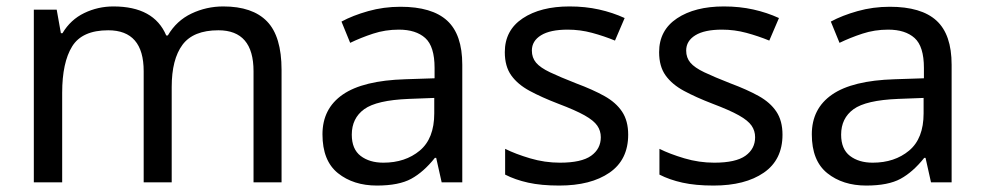

<svg xmlns="http://www.w3.org/2000/svg" viewBox="-20 -566 3055 596"><path d="M673 -546Q764 -546 809 -499.5Q854 -453 854 -349V0H767V-345Q767 -472 658 -472Q580 -472 546.5 -427Q513 -382 513 -296V0H426V-345Q426 -472 316 -472Q235 -472 204 -422Q173 -372 173 -278V0H85V-536H156L169 -463H174Q199 -505 241.5 -525.5Q284 -546 332 -546Q458 -546 496 -456H501Q528 -502 574.5 -524Q621 -546 673 -546Z M1223 -545Q1321 -545 1368 -502Q1415 -459 1415 -365V0H1351L1334 -76H1330Q1295 -32 1256.5 -11Q1218 10 1150 10Q1077 10 1029 -28.5Q981 -67 981 -149Q981 -229 1044 -272.5Q1107 -316 1238 -320L1329 -323V-355Q1329 -422 1300 -448Q1271 -474 1218 -474Q1176 -474 1138 -461.5Q1100 -449 1067 -433L1040 -499Q1075 -518 1123 -531.5Q1171 -545 1223 -545ZM1328 -262 1249 -259Q1149 -255 1110.5 -227Q1072 -199 1072 -148Q1072 -103 1099.5 -82Q1127 -61 1170 -61Q1238 -61 1283 -98.5Q1328 -136 1328 -214Z M1930 -148Q1930 -70 1872 -30Q1814 10 1716 10Q1660 10 1619.5 1Q1579 -8 1548 -24V-104Q1580 -88 1625.5 -74.5Q1671 -61 1718 -61Q1785 -61 1815 -82.5Q1845 -104 1845 -140Q1845 -160 1834 -176Q1823 -192 1794.5 -208Q1766 -224 1713 -244Q1661 -264 1624 -284Q1587 -304 1567 -332Q1547 -360 1547 -404Q1547 -472 1602.5 -509Q1658 -546 1748 -546Q1797 -546 1839.5 -536.5Q1882 -527 1919 -510L1889 -440Q1855 -454 1818 -464Q1781 -474 1742 -474Q1688 -474 1659.5 -456.5Q1631 -439 1631 -409Q1631 -387 1644 -371.5Q1657 -356 1687.5 -341.5Q1718 -327 1769 -307Q1820 -288 1856 -268Q1892 -248 1911 -219.5Q1930 -191 1930 -148Z M2409 -148Q2409 -70 2351 -30Q2293 10 2195 10Q2139 10 2098.5 1Q2058 -8 2027 -24V-104Q2059 -88 2104.5 -74.5Q2150 -61 2197 -61Q2264 -61 2294 -82.5Q2324 -104 2324 -140Q2324 -160 2313 -176Q2302 -192 2273.5 -208Q2245 -224 2192 -244Q2140 -264 2103 -284Q2066 -304 2046 -332Q2026 -360 2026 -404Q2026 -472 2081.5 -509Q2137 -546 2227 -546Q2276 -546 2318.5 -536.5Q2361 -527 2398 -510L2368 -440Q2334 -454 2297 -464Q2260 -474 2221 -474Q2167 -474 2138.5 -456.5Q2110 -439 2110 -409Q2110 -387 2123 -371.5Q2136 -356 2166.5 -341.5Q2197 -327 2248 -307Q2299 -288 2335 -268Q2371 -248 2390 -219.5Q2409 -191 2409 -148Z M2742 -545Q2840 -545 2887 -502Q2934 -459 2934 -365V0H2870L2853 -76H2849Q2814 -32 2775.5 -11Q2737 10 2669 10Q2596 10 2548 -28.5Q2500 -67 2500 -149Q2500 -229 2563 -272.5Q2626 -316 2757 -320L2848 -323V-355Q2848 -422 2819 -448Q2790 -474 2737 -474Q2695 -474 2657 -461.5Q2619 -449 2586 -433L2559 -499Q2594 -518 2642 -531.5Q2690 -545 2742 -545ZM2847 -262 2768 -259Q2668 -255 2629.5 -227Q2591 -199 2591 -148Q2591 -103 2618.5 -82Q2646 -61 2689 -61Q2757 -61 2802 -98.5Q2847 -136 2847 -214Z"/></svg>

Font: Noto IKEA Latin
Style: Regular
Weight: 400
Designer: Monotype Design Team
Foundry: Monotype Imaging Inc.
Version: Version 1.0